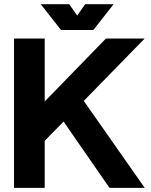

<svg xmlns="http://www.w3.org/2000/svg" viewBox="-20 -909 733 929"><path d="M196.3 -227.5V0H47.9V-722.7H196.3V-418L492.7 -722.7H680.2L385.3 -420.9L680.2 0H509.8L287.6 -320.8ZM314.9 -888.7 353.5 -833.5 392.1 -888.7H529.8L431.6 -763.7H275.4L177.2 -888.7Z"/></svg>

Font: Giphurs
Style: Bold
Weight: 700
Version: Version 0.920; ttfautohint (v1.8.4.7-5d5b)